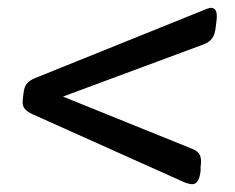

<svg xmlns="http://www.w3.org/2000/svg" viewBox="-20 -478 600 491"><path d="M472 -7Q464 -7 451 -12L63 -186Q50 -192 43.5 -199.5Q37 -207 38 -221L40 -239Q42 -257 49.5 -265Q57 -273 69 -278L508 -455Q515 -458 520 -458Q537 -458 534 -428L532 -411Q530 -390 522.5 -380Q515 -370 502 -365L141 -231L475 -96Q486 -91 491 -81.5Q496 -72 493 -51V-41Q489 -7 472 -7Z"/></svg>

Font: Asap Medium
Style: Italic
Weight: 500
Italic angle: -6°
Designer: Pablo Cosgaya
Foundry: Omnibus-Type
Version: Version 3.001; ttfautohint (v1.8.3)